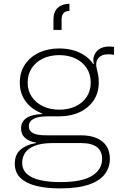

<svg xmlns="http://www.w3.org/2000/svg" viewBox="-20 -800 663 1038"><path d="M313 -638H269V-694.5Q269 -737 292.8 -758.2Q316.5 -779.5 355.5 -779.5V-741Q335.5 -741 324.2 -729.8Q313 -718.5 313 -694.5ZM303 218.5Q233.5 218.5 178.5 205.5Q123.5 192.5 91.8 163Q60 133.5 60 84.5Q60 35.5 91.8 8.5Q123.5 -18.5 174.5 -26.5V-33.5L262 -26.5Q202 -26 166.5 -11.5Q131 3 115.5 26.8Q100 50.5 100 79Q100 118.5 126.8 141.5Q153.5 164.5 199.8 174.5Q246 184.5 305 184.5Q424 184.5 478 150.2Q532 116 532 59.5Q532 -26.5 418.5 -26.5H214Q156.5 -26.5 125.2 -47Q94 -67.5 94 -106Q94 -142.5 123.2 -162Q152.5 -181.5 208 -183.5V-194.5L300.5 -171H237Q187 -171 161.5 -157.5Q136 -144 136 -117Q136 -92 158.5 -80.2Q181 -68.5 227 -68.5H418Q468 -68.5 503 -53.2Q538 -38 556 -9.8Q574 18.5 574 58.5Q574 104.5 547.2 140.8Q520.5 177 461 197.8Q401.5 218.5 303 218.5ZM300.5 -171Q239 -171 190.8 -193.8Q142.5 -216.5 114.8 -257.5Q87 -298.5 87 -353.5Q87 -409 114.5 -450.5Q142 -492 190 -515Q238 -538 300.5 -538Q366 -538 416.2 -512.5Q466.5 -487 491.5 -441.5Q503 -423 508.5 -401Q514 -379 514 -353.5Q514 -298.5 486.5 -257.5Q459 -216.5 410.8 -193.8Q362.5 -171 300.5 -171ZM300.5 -207Q350 -207 388.5 -225.2Q427 -243.5 448.8 -276.5Q470.5 -309.5 470.5 -353.5Q470.5 -398 448.8 -431.5Q427 -465 388.5 -483.5Q350 -502 300.5 -502Q251 -502 212.2 -483.5Q173.5 -465 151.5 -431.5Q129.5 -398 129.5 -353.5Q129.5 -309.5 152 -276.5Q174.5 -243.5 213 -225.2Q251.5 -207 300.5 -207ZM514 -353.5 495 -412 475 -449.5 487.5 -454.5Q486 -459.5 485.2 -464.8Q484.5 -470 484.5 -475Q484.5 -493.5 494 -510.5Q503.5 -527.5 522.8 -538Q542 -548.5 571.5 -548.5Q578.5 -548.5 584.2 -547.8Q590 -547 596.5 -546V-503.5Q588 -505 581 -505.8Q574 -506.5 566.5 -506.5Q541.5 -506.5 527 -498.2Q512.5 -490 506.2 -477.8Q500 -465.5 500 -453Q500 -439.5 503.5 -426.5Q507 -413.5 510.5 -396.2Q514 -379 514 -353.5Z"/></svg>

Font: Hepta Slab Light
Style: Regular
Weight: 300
Designer: Michael LaGattuta
Foundry: Michael LaGattuta
Version: Version 1.102